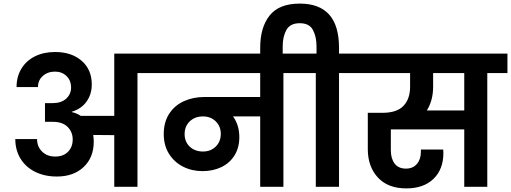

<svg xmlns="http://www.w3.org/2000/svg" viewBox="-20 -1038 2840 1067"><path d="M855 -740V-632H744V0H615V-287L498 -288Q501 -269 501 -251Q501 -163 445 -110Q389 -57 296 -57Q228 -57 175.5 -83Q123 -109 94 -156.5Q65 -204 65 -265H186Q186 -223 214 -195.5Q242 -168 287 -168Q332 -168 358 -194.5Q384 -221 384 -263Q384 -304 356 -332.5Q328 -361 273 -361H230V-465H273Q321 -465 348 -490Q375 -515 375 -551Q375 -591 349.5 -615.5Q324 -640 286 -640Q245 -640 218 -616Q191 -592 191 -554H72Q72 -612 99 -656.5Q126 -701 174.5 -725Q223 -749 286 -749Q378 -749 434 -700Q490 -651 490 -569Q490 -514 461 -473.5Q432 -433 379 -417V-415Q405 -410 429 -394H615V-740Z M1666 -632H1555V0H1426V-391H1275Q1310 -343 1310 -276Q1310 -217 1283 -174Q1256 -131 1209.5 -109Q1163 -87 1106 -87Q1046 -87 997 -112Q948 -137 919 -183.5Q890 -230 890 -293Q890 -359 920 -405.5Q950 -452 1001.5 -475.5Q1053 -499 1117 -499H1426V-632H814V-740H1666ZM1108 -196Q1151 -196 1179 -223.5Q1207 -251 1207 -294Q1207 -336 1179 -363.5Q1151 -391 1108 -391Q1063 -391 1034.5 -363.5Q1006 -336 1006 -293Q1006 -250 1034.5 -223Q1063 -196 1108 -196Z M1975 -740V-632H1864V0H1735V-632H1624V-740H1739V-780Q1739 -834 1719 -871.5Q1699 -909 1646 -909Q1592 -909 1571.5 -871.5Q1551 -834 1551 -780V-711H1426V-773Q1426 -886 1478.5 -952Q1531 -1018 1646 -1018Q1864 -1018 1864 -773V-740Z M2800 -632H2688V0H2560V-319H2152V-203Q2152 -157 2173 -129Q2194 -101 2236 -101Q2275 -101 2297 -127Q2319 -153 2319 -194V-207H2443Q2444 -199 2444 -188Q2444 -97 2389 -44Q2334 9 2238 9Q2136 9 2080 -51.5Q2024 -112 2024 -209V-411H2105Q2185 -411 2222 -449.5Q2259 -488 2259 -556V-632H1933V-740H2800ZM2560 -632H2387V-556Q2387 -480 2352 -424H2560Z"/></svg>

Font: Fz Poppins SemBd
Style: Regular
Weight: 600
Designer: Ninad Kale (Devanagari), Jonny Pinhorn (Latin)
Foundry: Indian Type Foundry
Version: Vit hóa bi Vntype.Com & FontZin.Com